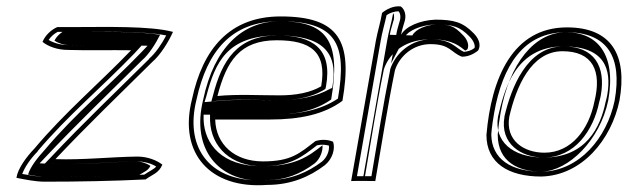

<svg xmlns="http://www.w3.org/2000/svg" viewBox="-20 -550 1949 596"><path d="M31 2C57 7 89 14 119 14C224 14 330 12 432 7C452 -8 473 -12 484 -39C467 -52 439 -64 406 -64C325 -63 237 -53 152 -56C249 -159 352 -258 452 -357C479 -380 504 -422 517 -451C447 -470 308 -466 214 -466H158C139 -458 120 -440 112 -420C129 -406 158 -395 191 -395C255 -393 322 -395 387 -394C286 -289 182 -202 87 -89C61 -62 35 -26 31 2ZM49 -10C57 -32 76 -59 97 -80V-81C191 -192 296 -279 398 -385L420 -409H390C324 -410 257 -408 193 -410C168 -410 146 -417 131 -426C138 -437 149 -446 159 -451H212C300 -451 426 -454 496 -440C482 -413 462 -384 443 -368V-367C343 -268 238 -168 141 -65L119 -42L148 -41C234 -38 324 -48 404 -49C428 -49 451 -42 465 -33C457 -24 444 -19 428 -8C326 -3 224 -1 121 -1C98 -1 72 -6 49 -10ZM67 -8C87 -4 108 -1 121 -1C219 -1 316 -3 412 -7C430 -18 439 -20 447 -35C434 -44 416 -49 404 -49C330 -48 239 -38 146 -41L103 -43L120 -61C217 -164 320 -263 420 -362L421 -363C442 -381 463 -414 477 -442C414 -453 298 -451 212 -451H174C165 -445 155 -436 149 -424C162 -415 180 -410 193 -410H194H196C257 -408 324 -410 391 -409L438 -408L420 -389C318 -283 214 -198 119 -85C97 -61 74 -32 67 -8Z M576 -242C533 -72 634 37 809 24C884 24 942 -2 988 -37C1013 -57 1021 -89 1014 -110C997 -117 979 -118 959 -112C909 -73 883 -49 796 -49C708 -49 650 -102 648 -179H817C912 -179 986 -195 1043 -237C1075 -421 1034 -499 851 -499C692 -499 609 -397 576 -242ZM590 -241C623 -392 699 -484 848 -484C1021 -484 1059 -417 1029 -244C977 -209 909 -194 819 -194H632V-176C635 -92 699 -34 793 -34C882 -34 916 -62 964 -99C978 -102 990 -101 1001 -98C1003 -82 995 -61 979 -48C935 -15 882 9 811 9H810C792 10 775 10 759 9C625 -1 554 -97 590 -241ZM611 -242C571 -81 665 9 780 10C788 10 796 10 805 9H808H811C864 9 912 -9 957 -43C973 -56 983 -81 981 -99C938 -65 897 -34 793 -34C669 -34 615 -102 612 -178V-194H819C901 -194 957 -206 1008 -241C1040 -426 992 -484 848 -484C732 -484 645 -402 611 -242ZM615 -233 621 -253C648 -356 685 -440 842 -440C978 -440 1031 -390 1012 -282L1011 -277L1004 -274C964 -251 908 -239 845 -239C779 -239 713 -242 661 -237ZM636 -235 654 -237C713 -243 781 -239 845 -239C900 -239 945 -248 982 -269L990 -274L992 -282C1013 -399 950 -440 842 -440C717 -440 669 -363 641 -253ZM655 -252C683 -360 724 -425 839 -425C943 -425 996 -390 977 -282C944 -263 901 -254 848 -254C785 -254 716 -258 655 -252Z M1070 12C1096 11 1119 12 1145 12C1165 -103 1183 -220 1206 -332C1220 -376 1263 -413 1316 -413C1378 -413 1379 -387 1414 -374C1432 -374 1449 -381 1464 -393C1476 -414 1462 -435 1450 -447C1417 -481 1389 -489 1331 -489C1284 -487 1239 -468 1225 -442C1227 -454 1231 -467 1235 -480C1243 -502 1236 -522 1224 -530C1202 -533 1179 -521 1166 -510C1161 -480 1152 -452 1147 -425ZM1088 -3 1162 -425C1166 -449 1174 -475 1180 -503C1190 -510 1205 -515 1217 -515C1223 -509 1225 -496 1220 -482C1216 -468 1212 -455 1210 -442L1194 -353L1238 -437C1246 -453 1284 -472 1329 -474C1386 -474 1407 -468 1438 -436C1449 -425 1456 -410 1453 -401C1443 -393 1431 -390 1420 -389C1394 -400 1383 -428 1318 -428C1257 -428 1207 -385 1191 -334V-333V-332C1169 -224 1152 -113 1133 -3ZM1108 -3H1113C1132 -112 1149 -225 1171 -332V-333C1184 -375 1226 -428 1318 -428C1389 -428 1410 -403 1424 -393C1426 -394 1429 -395 1431 -397C1438 -412 1428 -430 1418 -440C1388 -472 1374 -474 1331 -474C1305 -472 1271 -461 1260 -440L1190 -442C1192 -454 1196 -467 1200 -481C1204 -491 1204 -500 1202 -508C1201 -508 1201 -508 1200 -507C1195 -478 1186 -450 1182 -425Z M1490 -131C1490 -44 1558 -2 1660 -2C1787 -5 1878 -117 1903 -238C1928 -379 1878 -465 1740 -465C1572 -465 1505 -308 1490 -131ZM1514 -200C1540 -345 1604 -450 1737 -450C1866 -450 1912 -373 1888 -238C1864 -122 1779 -20 1663 -17C1565 -17 1506 -57 1505 -133C1507 -157 1510 -178 1514 -200ZM1526 -188C1545 -270 1579 -406 1729 -406C1857 -406 1879 -336 1865 -255C1864 -248 1862 -242 1860 -234C1844 -155 1799 -61 1668 -61C1569 -61 1513 -113 1526 -188ZM1534 -200C1530 -178 1527 -156 1525 -132C1525 -47 1590 -17 1662 -17C1745 -20 1842 -114 1868 -238C1894 -383 1833 -450 1737 -450C1639 -450 1561 -353 1534 -200ZM1546 -188C1531 -103 1599 -61 1668 -61C1764 -61 1822 -145 1840 -233C1842 -241 1844 -247 1845 -254C1861 -344 1825 -406 1729 -406C1616 -406 1567 -278 1546 -189ZM1561 -188C1582 -279 1628 -391 1726 -391C1820 -391 1849 -330 1825 -234C1808 -149 1754 -76 1670 -76C1606 -76 1548 -114 1561 -188Z"/></svg>

Font: Snowfall
Style: EcoObl
Weight: 400
Designer: Jasper
Foundry: Cannot Into Space Fonts
Version: Version 0.9